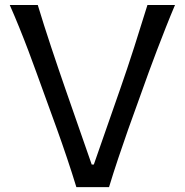

<svg xmlns="http://www.w3.org/2000/svg" viewBox="-20 -770 761 790"><path d="M294.2 0H428.6Q446 -57.4 467 -120Q488.1 -182.6 507.2 -237L592.3 -473.6Q607.1 -514.2 625.1 -561.4Q643.1 -608.6 662.3 -657.1Q681.4 -705.6 700.1 -749.5H586.7Q561.2 -666.7 532.5 -577Q503.7 -487.3 474.9 -404.9L366 -92.9H357.4L249.3 -403.2Q221.2 -484 190.6 -576Q160 -668 135.4 -749.5H20.1Q39.8 -705.1 59.5 -656.3Q79.3 -607.5 97.2 -560.1Q115.2 -512.6 129.5 -472.6L214.7 -237.8Q234.2 -183.8 255.6 -120.1Q277 -56.5 294.2 0Z"/></svg>

Font: Pinar FD VF
Style: Regular
Weight: 300
Designer: Amin Abedi
Version: Version 2.000